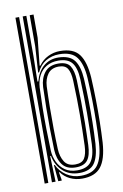

<svg xmlns="http://www.w3.org/2000/svg" viewBox="-90 -852 583 912"><g transform="rotate(-10 201.0 -396.0)"><path d="M51.2 0V-800H68.8V0ZM86.2 0V-800H103.8V-605.8L101.5 -483H105.8Q118 -529 147.5 -554.1Q177 -579.2 218.8 -578.5Q273.2 -577.5 295.6 -547.5Q318 -517.5 321.5 -457.8Q324.5 -402.5 325.4 -350.2Q326.2 -298 325.4 -247Q324.5 -196 321.5 -143.8Q317.5 -81.5 295.9 -51.1Q274.2 -20.8 223.2 -20.8Q174.8 -20.8 143.4 -49.8Q112 -78.8 103.5 -124.5L99.5 -124.2L103.8 0ZM215 -35Q262.5 -35 282.1 -61.6Q301.8 -88.2 304.2 -145.2Q307 -219.5 307.4 -293.2Q307.8 -367 304 -458.8Q301.5 -514.2 281.2 -539.1Q261 -564 215.8 -564Q182.5 -564 158.9 -550Q135.2 -536 122.1 -511.1Q109 -486.2 107 -453.8Q104.8 -404.8 104 -355.8Q103.2 -306.8 104.1 -255.8Q105 -204.8 107 -149.8Q108.5 -119.8 121 -93.5Q133.5 -67.2 156.9 -51.1Q180.2 -35 215 -35ZM210.8 -50Q166.5 -50 146 -78.2Q125.5 -106.5 123.5 -149.8Q121.8 -198.5 121.1 -249.5Q120.5 -300.5 121.1 -352Q121.8 -403.5 123.5 -453.2Q125.5 -494.5 147.4 -522.4Q169.2 -550.2 213.2 -550.2Q254.5 -550.2 269.8 -526.6Q285 -503 286.8 -457.8Q288.8 -402.2 289.5 -351.4Q290.2 -300.5 289.6 -250Q289 -199.5 286.8 -144.2Q285 -95.5 268.1 -72.8Q251.2 -50 210.8 -50ZM210.5 -64.2Q242.8 -64.2 255.2 -83.9Q267.8 -103.5 269.5 -144.2Q272.2 -221.2 272.6 -293.9Q273 -366.5 269.5 -457.2Q267.8 -497.2 255.8 -516.5Q243.8 -535.8 213.2 -535.8Q177.8 -535.8 160.2 -512Q142.8 -488.2 141 -453.2Q139 -403.5 138.4 -352.4Q137.8 -301.2 138.4 -250.4Q139 -199.5 141 -150Q142.8 -114.2 158.4 -89.2Q174 -64.2 210.5 -64.2ZM231.5 7.8Q199.8 7.8 173.1 -5.1Q146.5 -18 130.5 -41H127L133.2 -7.2L133.5 0H116.8L109.8 -78.8H113.8Q128 -47.2 158.5 -26.9Q189 -6.5 227.8 -6.5Q285.2 -6.5 309.8 -40.2Q334.2 -74 338.8 -144Q341.8 -195.8 342.6 -246.1Q343.5 -296.5 342.6 -348.9Q341.8 -401.2 338.8 -458.2Q334.8 -525 310.1 -559Q285.5 -593 225.2 -593Q189.2 -593 160.5 -575.9Q131.8 -558.8 116.8 -524.8H112.2L120 -649.2V-800H138.5V-687.8L124.8 -555.5H128.8Q146.5 -581 173.9 -594.2Q201.2 -607.5 231.5 -607.5Q296.5 -607.5 323.9 -570.6Q351.2 -533.8 356.2 -457.5Q359 -401.8 359.9 -349Q360.8 -296.2 359.9 -245.2Q359 -194.2 356.2 -143.8Q350.8 -64.5 322.2 -28.4Q293.8 7.8 231.5 7.8Z"/></g></svg>

Font: Big Shoulders Inline Display Thin SemiBold
Style: Regular
Weight: 600
Version: Version 2.002